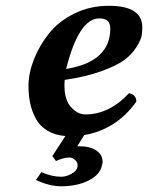

<svg xmlns="http://www.w3.org/2000/svg" viewBox="-20 -464 515 668"><path d="M363.8 -365.2Q363.8 -400.4 325.2 -399.9Q254.4 -399.9 210 -224.1Q363.8 -249 363.8 -365.2ZM475.1 -369.1Q475.1 -353 472.7 -339.1Q470.2 -325.2 454.6 -300Q439 -274.9 412.6 -255.4Q386.2 -235.8 332.5 -216.3Q278.8 -196.8 205.1 -186Q200.2 -124 224.1 -95Q248 -65.9 276.9 -65.9Q359.9 -65.9 428.2 -139.2Q439.5 -139.2 447.3 -130.6Q455.1 -122.1 454.1 -109.9Q383.8 -12.7 272.9 5.9L249 44.9H256.8Q293 44.9 314.9 59.6Q336.9 74.2 336.9 99.1Q336.9 104 335 109.9Q329.1 143.1 289.1 163.6Q249 184.1 192.9 184.1Q151.9 184.1 105 162.1L124 134.8Q159.2 150.9 193.8 150.9Q210 150.9 228.5 140.9Q247.1 130.9 250 115.2V110.8Q250 99.6 240.5 91.8Q231 84 222.2 84Q201.2 84 174.8 96.2L162.1 79.1L207.5 9.3Q170.9 6.3 144.8 -9.5Q118.7 -25.4 105 -50.5Q91.3 -75.7 85.2 -103.8Q79.1 -131.8 79.1 -165Q79.1 -209 97.7 -256.6Q116.2 -304.2 149.7 -346.7Q183.1 -389.2 238 -416.5Q293 -443.8 357.9 -443.8Q475.1 -444.3 475.1 -369.1Z"/></svg>

Font: Linux Libertine
Style: Semibold Italic
Weight: 600
Italic angle: -11.5°
Designer: Philipp H. Poll
Foundry: Philipp H. Poll
Version: Version 5.1.2 ; ttfautohint (v0.9)